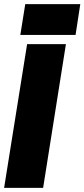

<svg xmlns="http://www.w3.org/2000/svg" viewBox="-32 -915 411 935"><path d="M-12 0 100 -700H289L178 0ZM67 -745 91 -895H359L336 -745Z"/></svg>

Font: Georama Semi Condensed Black
Style: Italic
Weight: 900
Width: 4
Italic angle: -9°
Designer: Jean-Baptiste Levee
Foundry: Production Type
Version: Version 1.000